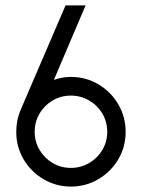

<svg xmlns="http://www.w3.org/2000/svg" viewBox="-20 -685 524 709"><path d="M444 -198Q444 -143 417 -97Q390 -51 343.5 -23.5Q297 4 242 4Q187 4 140.5 -23.5Q94 -51 67 -97Q40 -143 40 -198Q40 -242 57 -281L222 -665H296L179 -390Q210 -401 242 -401Q297 -401 343.5 -373.5Q390 -346 417 -299.5Q444 -253 444 -198ZM376 -198Q376 -235 358 -265.5Q340 -296 309 -314Q278 -332 242 -332Q205 -332 174.5 -314Q144 -296 126 -265.5Q108 -235 108 -198Q108 -162 126 -131.5Q144 -101 174.5 -83Q205 -65 242 -65Q278 -65 309 -83Q340 -101 358 -131.5Q376 -162 376 -198Z"/></svg>

Font: Sulphur Point
Style: Regular
Weight: 400
Designer: Noponies / Dale Sattler
Foundry: Noponies
Version: Version 1.000; ttfautohint (v1.8)